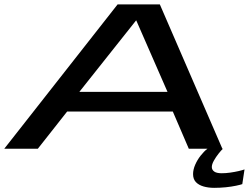

<svg xmlns="http://www.w3.org/2000/svg" viewBox="-22 -698 1174 901"><path d="M-2 0H155.5L293 -174.5H789L864 0H1021.5L728 -677.5H530ZM350.5 -267 616.5 -602H617.5L764 -267ZM983 183.5Q1010.5 183.5 1037.5 180.8Q1064.5 178 1085.8 173.5Q1107 169 1115 166L1125.5 97Q1116 100.5 1097.8 104.8Q1079.5 109 1058.5 112Q1037.5 115 1018.5 115Q994 115 983 106.8Q972 98.5 972 86Q972 73 981.5 56Q991 39 1003.5 23.2Q1016 7.5 1024 0H951.5Q935.5 12 919.8 32Q904 52 894 75Q884 98 884 119Q884 142.5 897.2 156.5Q910.5 170.5 933.2 177Q956 183.5 983 183.5Z"/></svg>

Font: Anybody ExtraExpanded Medium
Style: Italic
Weight: 500
Width: 8
Italic angle: -10°
Version: Version 1.113;gftools[0.9.25]